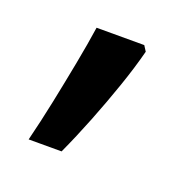

<svg xmlns="http://www.w3.org/2000/svg" viewBox="-60 -177 370 367"><g transform="rotate(20 125.0 6.5)"><path d="M177 -116 184 -105Q175 -70 161 -29.5Q147 11 131 51.5Q115 92 98 129H31Q41 89 50 45.5Q59 2 67 -40Q75 -82 80 -116Z"/></g></svg>

Font: mlyalm115
Style: Regular
Weight: 400
Designer: Jelle Bosma - Monotype Design Team
Foundry: Monotype Imaging Inc.
Version: Version 2.103